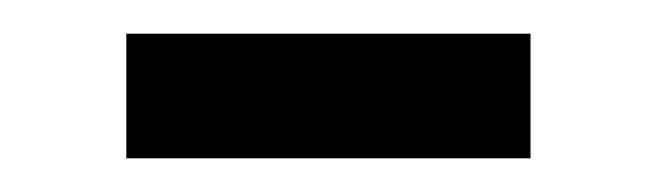

<svg xmlns="http://www.w3.org/2000/svg" viewBox="-20 -830 390 114"><path d="M55 -736V-810H295V-736Z"/></svg>

Font: Oswald SemiBold
Style: Regular
Weight: 600
Designer: Vernon Adams
Foundry: Vernon Adams
Version: Version 4.103;gftools[0.9.33.dev8+g029e19f]